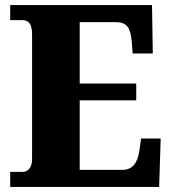

<svg xmlns="http://www.w3.org/2000/svg" viewBox="-20 -734 674 754"><path d="M20 0H605L611 -190H534L527 -140C520 -96 502 -67 461 -67H293V-340H515V-406H293V-647H434C478 -647 492 -626 497 -574L501 -524H580L577 -714H20V-655H66C86 -655 106 -648 106 -599V-110C106 -79 93 -59 68 -59H20Z"/></svg>

Font: Noto Serif Georgian SemiCondensed Black
Style: Regular
Weight: 900
Width: 4
Designer: Monotype Design Team, Akaki Razmadze
Foundry: Google LLC
Version: Version 2.003